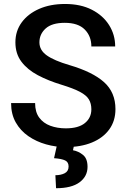

<svg xmlns="http://www.w3.org/2000/svg" viewBox="-20 -741 645 980"><path d="M446.3 -183.1Q446.3 -212.4 433.8 -233.4Q421.4 -254.4 388.4 -272Q355.5 -289.6 293.5 -308.6Q226.1 -329.1 173.1 -357.2Q120.1 -385.3 89.4 -426Q58.6 -466.8 58.6 -524.9Q58.6 -582.5 90.6 -626.5Q122.6 -670.4 179.7 -695.6Q236.8 -720.7 312 -720.7Q391.6 -720.7 448.7 -691.4Q505.9 -662.1 536.9 -612.8Q567.9 -563.5 567.9 -503.9H446.3Q446.3 -556.2 412.6 -590.3Q378.9 -624.5 310.5 -624.5Q245.1 -624.5 213.1 -595.7Q181.2 -566.9 181.2 -524.9Q181.2 -484.9 218.8 -458.3Q256.3 -431.6 334.5 -408.7Q452.6 -374 511 -321.8Q569.3 -269.5 569.3 -184.1Q569.3 -124 537.8 -80.6Q506.3 -37.1 449.5 -13.7Q392.6 9.8 315.9 9.8Q264.6 9.8 215.1 -4.2Q165.5 -18.1 125 -45.9Q84.5 -73.7 60.5 -116Q36.6 -158.2 36.6 -214.8H159.2Q159.2 -168.9 180.2 -140.6Q201.2 -112.3 236.8 -99.1Q272.5 -85.9 315.9 -85.9Q380.4 -85.9 413.3 -112.8Q446.3 -139.6 446.3 -183.1ZM271 -1.5H358.4L352.5 25.9Q380.4 30.8 403.6 49.6Q426.8 68.4 426.8 110.4Q426.8 159.2 386 189.5Q345.2 219.7 266.1 219.7L262.7 153.3Q291 153.3 310.5 143.1Q330.1 132.8 330.1 108.9Q330.1 86.4 312.5 77.9Q294.9 69.3 255.9 66.4Z"/></svg>

Font: Vazirmatn UI Medium
Style: Regular
Weight: 500
Designer: Saber Rastikerdar
Foundry: Saber Rastikerdar
Version: Version 33.003